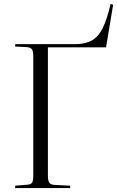

<svg xmlns="http://www.w3.org/2000/svg" viewBox="-20 -954 594 974"><path d="M57 0V-12L118 -17Q137 -18 143 -28Q149 -38 149 -65V-667Q149 -693 142.5 -703Q136 -713 116 -715L57 -718V-730H361Q412 -730 445.5 -748.5Q479 -767 501 -811.5Q523 -856 541 -934L554 -930L518 -714H223V-63Q223 -38 230 -27.5Q237 -17 257 -16L336 -12V0Z"/></svg>

Font: Literata 72pt Light
Style: Regular
Weight: 300
Designer: Latin by Veronika Burian and Jose Scaglione. Greek by Irene Vlachou. Cyrillic by Vera Evstafieva.
Foundry: TypeTogether
Version: Version 3.002